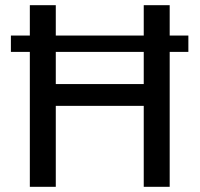

<svg xmlns="http://www.w3.org/2000/svg" viewBox="-20 -720 770 740"><path d="M95 -583V-700H195V-583H534V-700H634V-583H706V-520H634V0H534V-312H195V0H95V-520H22V-583ZM534 -520H195V-396H534Z"/></svg>

Font: Voces
Style: Regular
Weight: 400
Designer: Ana Paula Megda, Pablo Ugerman
Foundry: Ana Paula Megda, Pablo Ugerman
Version: Version 1.100